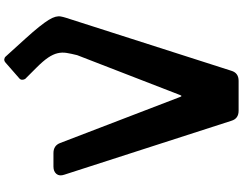

<svg xmlns="http://www.w3.org/2000/svg" viewBox="-139 -997 1136 898"><g transform="rotate(-90 429.0 -548.0)"><path d="M547 -34Q537 0 500 0H360Q323 0 313 -34L61 -815Q53 -838 64.5 -852Q76 -866 99 -866H162Q197 -866 209 -835L424 -275Q429 -260 434 -275L620 -755Q627 -783 630.5 -804.5Q634 -826 629 -847Q624 -868 608.5 -891Q593 -914 562 -945L509 -998Q505 -1004 505 -1012.5Q505 -1021 513 -1027L585 -1090Q593 -1097 601 -1096Q609 -1095 614 -1089Q663 -1035 697 -997.5Q731 -960 752.5 -933Q774 -906 785 -888Q796 -870 799.5 -856.5Q803 -843 801 -832Q799 -821 795 -808Z"/></g></svg>

Font: OpenDyslexic3
Style: Bold
Weight: 700
Designer: Abelardo Gonzalez
Version: Version 1.000;PS 001.001;hotconv 1.0.56